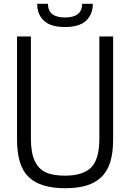

<svg xmlns="http://www.w3.org/2000/svg" viewBox="-20 -970 679 1001"><path d="M173.8 -950.2H230Q230 -878.9 318.8 -878.9Q408.2 -878.9 408.2 -950.2H463.9Q463.9 -895 428.7 -862.1Q393.6 -829.1 318.8 -829.1Q244.1 -829.1 209 -862.1Q173.8 -895 173.8 -950.2ZM318.8 11.2Q190.4 11.2 129.6 -46.9Q68.8 -105 68.8 -242.2V-779.8H141.1V-247.1Q141.1 -173.8 161.1 -131.1Q181.2 -88.4 218.8 -71.3Q256.3 -54.2 318.8 -54.2Q412.6 -54.2 455.3 -96.9Q498 -139.6 498 -247.1V-779.8H569.8V-242.2Q569.8 -172.4 554.2 -123.5Q538.6 -74.7 506.3 -44.9Q474.1 -15.1 428.5 -2Q382.8 11.2 318.8 11.2Z"/></svg>

Font: Cooper Hewitt
Style: Book
Weight: 705
Designer: Village Type and Design LLC
Foundry: Cooper Hewitt Smithsonian Design Museum
Version: 1.000